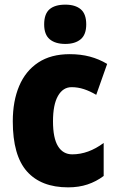

<svg xmlns="http://www.w3.org/2000/svg" viewBox="-20 -796 505 826"><path d="M273 10Q157 10 96 -58.5Q35 -127 35 -274Q35 -361 62.5 -426Q90 -491 144.5 -527Q199 -563 280 -563Q327 -563 366.5 -552.5Q406 -542 441 -521L394 -388Q367 -404 341 -412.5Q315 -421 288 -421Q251 -421 229.5 -383.5Q208 -346 208 -274Q208 -202 229.5 -167Q251 -132 291 -132Q360 -132 426 -181V-39Q394 -15 356.5 -2.5Q319 10 273 10ZM261 -776Q304 -776 327.5 -756Q351 -736 351 -691Q351 -647 327 -627Q303 -607 261 -607Q218 -607 194 -627Q170 -647 170 -691Q170 -736 193 -756Q216 -776 261 -776Z"/></svg>

Font: Noto Sans Malayalam Condensed Black
Style: Regular
Weight: 900
Width: 3
Designer: Jelle Bosma - Monotype Design Team
Foundry: Monotype Imaging Inc.
Version: Version 2.104; ttfautohint (v1.8.4.7-5d5b)